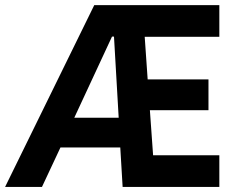

<svg xmlns="http://www.w3.org/2000/svg" viewBox="-23 -740 936 760"><path d="M350.1 -719.7H845.2V-594.2H549.8L561.5 -425.8H802.2V-303.7H570.3L583 -125.5H845.2V0H462.4L453.1 -156.2H216.3L143.1 0H-2.9ZM446.8 -273.9 428.2 -595.2H420.4L271 -273.9Z"/></svg>

Font: Reddit Sans
Style: Bold
Weight: 700
Designer: Stephen Hutchings
Foundry: Reddit
Version: Version 1.013